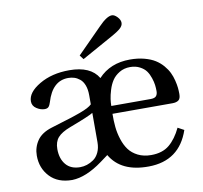

<svg xmlns="http://www.w3.org/2000/svg" viewBox="-81 -810 959 909"><g transform="rotate(-10 398.5 -355.5)"><path d="M331.1 -562 450.2 -682.1Q489.7 -723.1 514.2 -723.1Q525.9 -723.1 539.6 -709Q553.2 -694.8 553.2 -680.2Q553.2 -666 538.6 -653.3Q523.9 -640.6 497.1 -626L346.2 -542ZM48.8 -129.9Q48.8 -169.9 70.6 -201.9Q92.3 -233.9 142.1 -249Q155.8 -253.4 189.7 -263.7Q223.6 -273.9 241.2 -279.5Q258.8 -285.2 283 -293.9Q307.1 -302.7 321.3 -310.3Q335.4 -317.9 342.8 -325.2V-369.1Q342.8 -397 335.2 -417Q327.6 -437 314.7 -447.5Q301.8 -458 288.1 -462.4Q274.4 -466.8 258.8 -466.8Q182.6 -466.8 153.8 -369.1Q149.4 -354.5 143.3 -347.7Q137.2 -340.8 124 -340.8Q105 -340.8 85.4 -353.5Q65.9 -366.2 65.9 -388.2Q65.9 -431.2 126 -466.6Q186 -502 270 -502Q372.6 -502 409.2 -439.9Q466.8 -502 562 -502Q599.6 -502 630.6 -493.7Q661.6 -485.4 682.1 -472.4Q702.6 -459.5 718.3 -441.2Q733.9 -422.9 742.4 -405Q751 -387.2 756.1 -366.5Q761.2 -345.7 762.7 -330.8Q764.2 -315.9 764.2 -300.8Q764.2 -278.3 753.7 -270.8Q743.2 -263.2 724.1 -263.2H436Q435.5 -229.5 438.5 -199.7Q441.4 -169.9 451.2 -139.6Q460.9 -109.4 476.8 -87.9Q492.7 -66.4 520 -52.7Q547.4 -39.1 583 -39.1Q637.7 -39.1 670.9 -66.9Q704.1 -94.7 728 -145L757.8 -128.9Q710.4 10.7 563 12.2Q429.7 13.7 377.9 -75.2L340.8 -47.9Q261.2 10.3 194.8 12.2Q126 12.2 87.4 -28.8Q48.8 -69.8 48.8 -129.9ZM149.9 -144Q149.9 -97.7 173.6 -69.3Q197.3 -41 242.2 -41Q258.3 -41 274.7 -46.1Q291 -51.3 306.9 -62.3Q322.8 -73.2 332.8 -94.2Q342.8 -115.2 342.8 -143.1V-284.2Q324.2 -272 228 -235.8Q185.5 -219.7 167.7 -199.2Q149.9 -178.7 149.9 -144ZM437 -300.8H626Q645.5 -300.8 652.8 -309.1Q660.2 -317.4 660.2 -333Q660.2 -347.7 658.4 -362.3Q656.7 -377 650.1 -396.7Q643.6 -416.5 633.1 -431.2Q622.6 -445.8 602.5 -456.3Q582.5 -466.8 556.2 -466.8Q526.9 -466.8 504.4 -453.1Q481.9 -439.5 469.5 -420.4Q457 -401.4 449.5 -376.7Q441.9 -352.1 439.5 -334Q437 -315.9 437 -300.8Z"/></g></svg>

Font: Heuristica
Style: Regular
Weight: 400
Version: Version 1.0.2